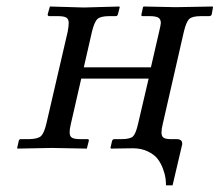

<svg xmlns="http://www.w3.org/2000/svg" viewBox="-20 -451 668 584"><path d="M475.1 -74.2Q471.2 -59.1 471.2 -47.9Q471.2 -36.6 477.5 -32.2Q483.9 -27.8 500 -27.8H517.1Q534.2 -27.8 534.2 -14.2Q534.2 -9.8 533.2 -7.8L504.9 112.8H484.9Q484.9 102.5 483.4 90.8Q481.9 79.1 475.6 62Q469.2 44.9 459.2 32Q449.2 19 429.4 9.5Q409.7 0 383.8 0L317.9 1L315.9 -1L320.8 -22Q322.3 -27.8 328.1 -27.8H349.1Q376 -27.8 384.5 -36.1Q393.1 -44.4 399.9 -74.2L432.1 -211.9H227.1L195.8 -75.2Q191.9 -60.1 191.9 -47.9Q191.9 -36.1 199.2 -32Q206.5 -27.8 225.1 -27.8H246.1Q251.5 -27.8 250 -22L244.1 1L137.2 -1L33.2 1L32.2 -1L37.1 -22.9Q38.6 -27.8 43 -27.8H68.8Q95.7 -28.3 105 -37.4Q114.3 -46.4 121.1 -75.2L186 -355Q189 -371.6 189 -380.9Q189 -393.1 181.6 -397.5Q174.3 -401.9 155.8 -401.9H129.9Q125 -401.9 125 -407.2L131.8 -431.2L234.9 -428.2L342.8 -431.2L344.2 -429.2L338.9 -408.2Q337.4 -401.9 332 -401.9H312Q286.1 -401.9 276.6 -393.3Q267.1 -384.8 259.8 -355L234.9 -246.1H439L463.9 -354Q469.2 -376.5 469.2 -380.9Q469.2 -392.6 461.7 -397.2Q454.1 -401.9 435.1 -401.9H414.1Q408.7 -401.9 410.2 -407.2L415 -429.2L417 -431.2L514.2 -429.2L627 -431.2L627.9 -429.2L624 -407.2Q622.1 -401.9 616.2 -401.9H590.8Q564.9 -401.9 555.7 -393.3Q546.4 -384.8 539.1 -354Z"/></svg>

Font: Common Serif News
Style: Italic
Weight: 450
Italic angle: -12°
Designer: Philipp H. Poll, Khaled Hosny
Foundry: Stefan Peev, Context Ltd.
Version: Version 1.026